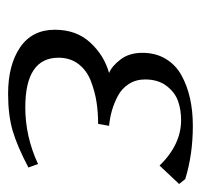

<svg xmlns="http://www.w3.org/2000/svg" viewBox="-31 -463 501 479"><g transform="rotate(90 219.5 -223.5)"><path d="M54.2 -109.9Q54.2 -163.6 86.2 -198.2Q118.2 -232.9 162.1 -245.1Q145 -252 128.4 -273.7Q111.8 -295.4 111.8 -328.1Q111.8 -361.3 126.7 -386.2Q141.6 -411.1 167.5 -425.5Q193.4 -439.9 225.1 -447Q256.8 -454.1 293.9 -454.1Q365.7 -454.1 426.8 -435.1L439 -419.9L393.1 -371.1Q340.8 -424.8 279.8 -424.8Q253.4 -424.8 231.7 -417Q210 -409.2 194.1 -388.2Q178.2 -367.2 178.2 -335Q178.2 -312 189.5 -294.4Q200.7 -276.9 219.2 -267.1Q237.8 -257.3 255.9 -252.2Q273.9 -247.1 293.9 -245.1L289.1 -217.8Q260.7 -217.8 235.1 -213.9Q209.5 -210 182.9 -200Q156.2 -189.9 140.1 -169.2Q124 -148.4 124 -119.1Q124 -36.1 248 -36.1Q320.8 -36.1 389.2 -67.9L397.9 -43.9Q345.2 -16.1 306.2 -4.6Q267.1 6.8 213.9 6.8Q142.1 6.8 98.1 -23.2Q54.2 -53.2 54.2 -109.9Z"/></g></svg>

Font: Dehuti Alt
Style: Italic
Weight: 400
Version: Version 1.2